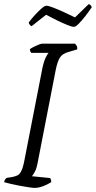

<svg xmlns="http://www.w3.org/2000/svg" viewBox="-27 -917 468 937"><path d="M143 0Q134 0 113.5 -3Q93 -6 69 -10.5Q45 -15 24 -20Q3 -25 -7 -28Q-4 -43 6 -49L32 -53Q47 -56 58 -61Q69 -66 77.5 -83.5Q86 -101 93 -139L180 -585Q188 -621 197 -638Q206 -655 210 -659H126Q119 -666 119 -677Q125 -682 137 -688Q149 -694 161.5 -699Q174 -704 180 -704H339Q343 -700 347 -693.5Q351 -687 350 -676L306 -663Q277 -655 265 -635.5Q253 -616 245 -576L156 -119Q152 -97 144 -81Q136 -65 129 -57L218 -48Q219 -47 221 -41.5Q223 -36 223 -28Q206 -17 183.5 -8.5Q161 0 143 0ZM334 -786Q324 -786 300.5 -795.5Q277 -805 248.5 -819Q220 -833 198 -845L127 -789Q116 -795 113 -807Q127 -826 144 -844.5Q161 -863 176 -876Q191 -889 200 -889Q209 -889 232.5 -880Q256 -871 285.5 -857.5Q315 -844 339 -832L406 -897Q413 -895 416.5 -890Q420 -885 421 -882Q407 -861 389.5 -838.5Q372 -816 357 -801Q342 -786 334 -786Z"/></svg>

Font: Texturina Thin
Style: Italic
Weight: 100
Italic angle: -11°
Designer: Guillermo Torres Carreño
Foundry: Omnibus-Type
Version: Version 1.002; ttfautohint (v1.8.3)